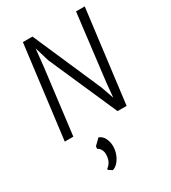

<svg xmlns="http://www.w3.org/2000/svg" viewBox="-253 -873 1191 1339"><g transform="rotate(-30 342.5 -203.5)"><path d="M59 0 153 -747H230L470 -197L505 -96L516 -212L581 -747H651L557 0H484L243 -548L208 -665L193 -524L128 0ZM250 340 220 321 221 312Q241.5 297.5 252.8 274.5Q264 251.5 264 218Q264 197.5 254 180.2Q244 163 229 157L231 137L277 92Q304 101 319.5 130.2Q335 159.5 335 195Q335 229.5 323 260.5Q311 291.5 291.5 313Q272 334.5 250 340Z"/></g></svg>

Font: Koeln Type Sans Light
Style: Italic
Weight: 300
Italic angle: -7.5°
Designer: Eben Sorkin
Foundry: Eben Sorkin
Version: Version 2.001